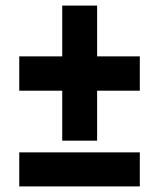

<svg xmlns="http://www.w3.org/2000/svg" viewBox="-20 -668 570 688"><path d="M203 -164V-343H49V-466H203V-648H328V-466H481V-343H328V-164ZM49 0V-122H481V0Z"/></svg>

Font: Noto Sans Mono Condensed Black
Style: Regular
Weight: 900
Width: 3
Designer: Monotype Design Team
Foundry: Monotype Imaging Inc.
Version: Version 2.014